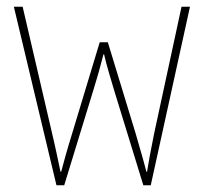

<svg xmlns="http://www.w3.org/2000/svg" viewBox="-20 -548 603 568"><path d="M147 0H170L257 -284C267 -316 277 -351 286 -387H288C296 -351 307 -318 317 -283L404 0H426L542 -528H517L436 -153C425 -99 421 -76 415 -40H413C405 -72 396 -102 381 -154L299 -423H275L194 -155C177 -100 169 -70 161 -40H159C152 -72 147 -99 134 -154L47 -528H21Z"/></svg>

Font: Noto Sans Mono SemiCondensed Thin
Style: Regular
Weight: 100
Width: 4
Designer: Monotype Design Team
Foundry: Monotype Imaging Inc.
Version: Version 2.014